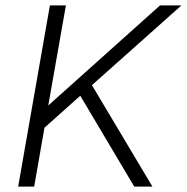

<svg xmlns="http://www.w3.org/2000/svg" viewBox="-20 -688 689 708"><path d="M475 0 276 -335 144 -217 106 0H47L164 -668H223L158 -299L570 -668H649L319 -374L542 0Z"/></svg>

Font: Celebes Light
Style: Italic
Weight: 300
Italic angle: -10°
Designer: Anugrah Pasau
Foundry: Lafontype
Version: Version 1.000; ttfautohint (v1.8.4)